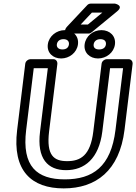

<svg xmlns="http://www.w3.org/2000/svg" viewBox="-20 -1007 755 1064"><path d="M125 -287 167 -629H245L202 -278C183 -127 245 -64 346 -64C448 -64 528 -127 547 -278L590 -629H662L620 -287C595 -83 494 -13 339 -13C185 -13 100 -84 125 -287ZM75 -287C47 -60 155 37 333 37C512 37 642 -61 670 -287L715 -654C716 -665 708 -679 693 -679H571C560 -679 545 -669 543 -654L497 -278C481 -145 426 -114 352 -114C279 -114 236 -145 252 -278L298 -654C299 -665 291 -679 276 -679H148C137 -679 122 -669 120 -654ZM427 -871 489 -937H547L467 -871ZM354 -862C318 -824 368 -821 368 -821H471C477 -821 483 -824 488 -828L629 -944C669 -977 617 -987 617 -987H483C476 -987 468 -984 463 -978ZM326 -733C303 -733 293 -746 295 -761C297 -777 309 -790 332 -790C354 -790 364 -777 362 -761C360 -745 349 -733 326 -733ZM319 -683C364 -683 406 -715 412 -761C418 -807 385 -840 339 -840C293 -840 251 -807 245 -761C239 -714 274 -683 319 -683ZM529 -733C506 -733 497 -745 499 -761C501 -777 514 -790 536 -790C560 -790 569 -777 567 -761C565 -745 553 -733 529 -733ZM523 -683C569 -683 611 -715 617 -761C623 -807 589 -840 542 -840C496 -840 455 -807 449 -761C443 -715 478 -683 523 -683Z"/></svg>

Font: Falling Sky
Style: ExtOuObl
Weight: 400
Designer: Paul D. Hunt
Foundry: Adobe Systems Incorporated
Version: Version 1.02